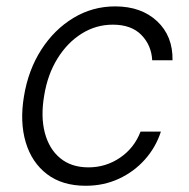

<svg xmlns="http://www.w3.org/2000/svg" viewBox="-20 -573 596 604"><path d="M249.6 11.4Q175.8 11.4 127.8 -25.2Q79.9 -61.8 60.9 -125.5Q41.9 -189.3 55.4 -270.2Q68.9 -352.6 109.7 -416.4Q150.6 -480.1 210.8 -516.5Q271 -552.9 342.3 -552.9Q424.4 -552.9 474.3 -506.2Q524.1 -459.5 522.7 -383.5H458.8Q456.3 -430.8 424.7 -463.1Q393.1 -495.4 334.9 -495.4Q282 -495.4 236.9 -467.2Q191.8 -438.9 160.7 -388.7Q129.6 -338.4 119 -272.4Q107.6 -206 121.1 -155Q134.6 -104 169.6 -75.3Q204.5 -46.5 258.2 -46.5Q312.9 -46.5 357.6 -76.9Q402.3 -107.2 422.2 -159.1H486.2Q470.2 -109.7 435.9 -71.2Q401.6 -32.7 354 -10.7Q306.5 11.4 249.6 11.4Z"/></svg>

Font: Inter Light  BETA
Style: Italic
Weight: 300
Italic angle: 9.39999°
Designer: Rasmus Andersson
Foundry: rsms
Version: Version 3.011;git-f93a4a705